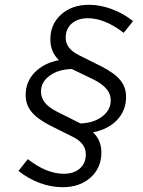

<svg xmlns="http://www.w3.org/2000/svg" viewBox="-20 -730 596 801"><path d="M403 -94Q403 -30 358 10.5Q313 51 241 51Q193 51 145 33Q97 15 57 -17L96 -66Q136 -35 173.5 -20Q211 -5 246 -5Q288 -5 313 -27Q338 -49 338 -86Q338 -109 325 -127Q312 -145 284 -159L190 -206Q135 -234 111 -264Q87 -294 87 -334Q87 -389 125 -428Q163 -467 226 -479Q208 -496 199 -518Q190 -540 190 -565Q190 -629 235 -669.5Q280 -710 352 -710Q398 -710 446.5 -692Q495 -674 535 -642L496 -593Q456 -624 418.5 -639Q381 -654 347 -654Q305 -654 279.5 -632Q254 -610 254 -573Q254 -550 267.5 -532Q281 -514 309 -500L403 -453Q458 -425 482 -395.5Q506 -366 506 -326Q506 -269 468.5 -229.5Q431 -190 368 -178Q386 -161 394.5 -140Q403 -119 403 -94ZM218 -264 316 -215Q371 -217 406.5 -244Q442 -271 442 -312Q442 -337 425.5 -357.5Q409 -378 375 -396L280 -442Q224 -441 187.5 -414.5Q151 -388 151 -348Q151 -322 167.5 -301.5Q184 -281 218 -264Z"/></svg>

Font: Red Hat Text
Style: Italic
Weight: 400
Italic angle: -12°
Designer: Pentagram / MCKL
Foundry: Pentagram / MCKL
Version: Version 1.005; Red Hat Text Italic